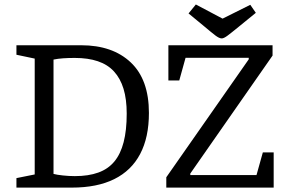

<svg xmlns="http://www.w3.org/2000/svg" viewBox="-20 -854 1301 874"><path d="M54.8 0V-43.2L138 -59.9V-587.3L54.8 -604.8V-648H349.6Q492.3 -648 575.1 -570Q657.9 -492 657.9 -339.9Q657.9 -228.8 618 -153.1Q578.1 -77.3 500 -38.6Q422 0 307.1 0ZM320.8 -52.3Q382.5 -52.3 427.2 -68.4Q472 -84.4 500.5 -118.7Q528.9 -152.9 542.8 -206.9Q556.8 -260.8 556.8 -336.6Q556.8 -402.4 542.3 -449.8Q527.8 -497.2 498.9 -528.7Q470 -560.2 425.4 -575.2Q380.9 -590.3 320.1 -590.3Q291 -590.3 267.2 -588.6Q243.5 -586.9 223.6 -582.8V-62.4Q238.7 -58.2 266.4 -55.3Q294.1 -52.3 320.8 -52.3ZM737 0V-47L1112.3 -584V-591H824.7L796 -487.6H746.5V-648H1220.7V-601L846.2 -64V-57H1147.6L1176.5 -160.4H1225.8V0ZM989.5 -679.1Q978 -679.1 960.2 -692.7Q942.4 -706.3 912.2 -731.9L838.3 -792.8L871.5 -833.6L993.2 -769.2L1119.4 -832.1L1144.5 -795.6L1066.7 -732.2Q1031.5 -703.3 1015 -691.2Q998.5 -679.1 989.5 -679.1Z"/></svg>

Font: Faustina Light
Style: Regular
Weight: 300
Designer: Alfonso Garcia
Foundry: http://www.omnibus-type.com
Version: Version 1.200